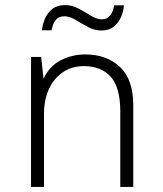

<svg xmlns="http://www.w3.org/2000/svg" viewBox="-20 -735 640 755"><path d="M102 0V-511H142L151 -425Q174 -475 219 -498Q264 -521 315 -521Q399 -521 451.5 -472Q504 -423 504 -321V0H453V-297Q453 -391 415.5 -433Q378 -475 310 -475Q262 -475 226.5 -450.5Q191 -426 172 -384Q153 -342 153 -287V0ZM145 -616Q147 -638 156.5 -661Q166 -684 185.5 -699.5Q205 -715 235 -715Q264 -715 289.5 -701Q315 -687 338 -673Q361 -659 380 -659Q401 -659 413 -674Q425 -689 429 -714H467Q466 -691 456 -668Q446 -645 427 -630Q408 -615 379 -615Q351 -615 325.5 -629Q300 -643 277 -657Q254 -671 233 -671Q211 -671 199 -656Q187 -641 183 -616Z"/></svg>

Font: Chivo Mono Thin
Style: Regular
Weight: 250
Designer: Hector Gatti
Foundry: Omnibus-Type
Version: Version 1.008